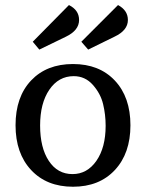

<svg xmlns="http://www.w3.org/2000/svg" viewBox="-20 -708 563 741"><path d="M421.9 -566.4Q473.6 -590.8 473.6 -630.9Q473.6 -668 435.5 -688.5L293.9 -546.9L320.3 -516.6ZM234.4 -566.4Q285.2 -590.8 285.2 -630.9Q285.2 -668.9 246.1 -688.5L106.4 -546.9L131.8 -516.6ZM264.6 -414.1Q308.6 -414.1 338.4 -380.4Q368.2 -346.7 377.9 -306.2Q387.7 -265.6 387.7 -222.7Q387.7 -138.7 352.1 -87.4Q316.4 -36.1 259.8 -36.1Q202.1 -36.1 168.5 -86.9Q134.8 -137.7 134.8 -223.6Q134.8 -309.6 170.4 -361.8Q206.1 -414.1 264.6 -414.1ZM40 -224.6Q40 -116.2 100.1 -51.8Q160.2 12.7 261.7 12.7Q363.3 12.7 423.3 -51.8Q483.4 -116.2 483.4 -224.6Q483.4 -333 423.3 -397Q363.3 -460.9 261.7 -460.9Q160.2 -460.9 100.1 -397.5Q40 -334 40 -224.6Z"/></svg>

Font: Kurale
Style: Regular
Weight: 400
Version: 1.0; ttfautohint (v1.3)